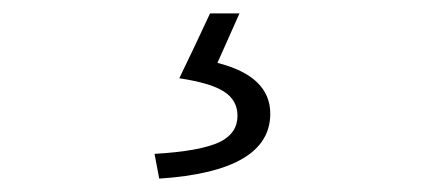

<svg xmlns="http://www.w3.org/2000/svg" viewBox="-20 -22 634 287"><path d="M218 245 211 208Q280 204 309 190Q335 177 335 151Q335 128 315 115Q295 102 248 95L271 47L294 -2H338L305 72Q384 92 384 148Q384 234 218 245Z"/></svg>

Font: GenSekiGothic TW L
Style: Regular
Weight: 300
Version: Version 1.501;PS 1;hotconv 16.6.51;makeotf.lib2.5.65220